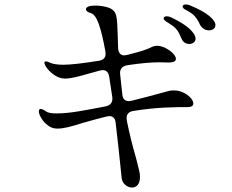

<svg xmlns="http://www.w3.org/2000/svg" viewBox="-20 -804 1040 860"><path d="M871 -704Q862 -721 851 -733Q840 -745 810 -761Q798 -767 798 -775Q798 -779 801.5 -781.5Q805 -784 812 -784Q822 -784 831 -780Q891 -755 918 -732Q945 -709 945 -692Q945 -681 936.5 -674.5Q928 -668 916 -668Q898 -668 885 -681Q876 -690 871 -704ZM518 -73Q513 -125 498 -254Q495 -284 469 -284Q465 -284 457 -282Q412 -271 349 -253Q309 -240 283 -234Q257 -228 236 -228Q214 -228 195.5 -241.5Q177 -255 165.5 -274Q154 -293 154 -305Q154 -316 162 -316Q171 -316 186 -305Q198 -296 233 -296Q275 -296 330 -305Q385 -314 455 -328Q487 -336 483 -369L469 -461Q464 -490 440 -490Q437 -490 427 -488L373 -473Q367 -471 342.5 -464.5Q318 -458 301 -455Q284 -452 272 -452Q249 -452 228 -465Q207 -478 193 -495.5Q179 -513 179 -523Q179 -529 186 -529Q193 -529 202 -524Q222 -514 264 -514Q312 -514 424 -532Q453 -537 453 -563Q453 -570 452 -574Q438 -652 423 -695Q408 -738 388 -745Q365 -751 365 -763Q365 -770 375.5 -774.5Q386 -779 406 -779Q434 -779 461 -771.5Q488 -764 497 -744Q503 -731 505 -698Q507 -665 509 -588Q510 -573 517 -564.5Q524 -556 537 -556Q540 -556 550 -558Q556 -560 576 -565Q600 -571 622 -578Q644 -585 661 -594Q671 -599 682 -599Q701 -599 721 -589Q741 -579 754.5 -565Q768 -551 768 -540Q768 -528 749 -525L735 -524L696 -525Q637 -525 551 -512Q515 -506 518 -472L528 -380Q531 -351 558 -351Q561 -351 571 -353Q650 -373 708 -389Q719 -392 726.5 -394Q734 -396 738 -397Q745 -399 759 -399Q781 -399 801 -389.5Q821 -380 833.5 -366Q846 -352 846 -341Q846 -324 818 -324Q780 -325 716.5 -322Q653 -319 577 -307Q547 -302 547 -275Q547 -268 548 -264Q566 -175 588 -101Q591 -89 596 -70Q601 -51 604 -37Q607 -24 607 -12Q607 12 597 24Q587 36 571 36Q555 36 541 24Q527 12 525 -6ZM787 -644Q780 -662 768.5 -675Q757 -688 725 -707Q713 -715 713 -722Q713 -726 716.5 -728.5Q720 -731 727 -731Q737 -731 747 -726Q805 -698 830.5 -673.5Q856 -649 856 -631Q856 -620 847.5 -613.5Q839 -607 827 -607Q809 -607 798 -622Q793 -630 787 -644Z"/></svg>

Font: Hina Mincho
Style: Regular
Weight: 400
Designer: satsuyako
Foundry: satsuyako
Version: Version 1.100